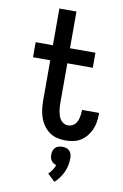

<svg xmlns="http://www.w3.org/2000/svg" viewBox="-105 -794 710 1107"><g transform="rotate(10 250.0 -240.5)"><path d="M315 8Q290 8 265.5 2Q241 -4 221 -18.5Q201 -33 186.5 -54Q172 -75 164 -98.5Q156 -122 153 -147Q150 -172 150 -197V-432H49V-520H150V-735H250V-520H399V-432H250V-197Q250 -185 251 -172.5Q252 -160 254.5 -147.5Q257 -135 261 -123.5Q265 -112 272.5 -102Q280 -92 291.5 -86Q303 -80 315 -80Q326 -80 336.5 -84Q347 -88 354.5 -95.5Q362 -103 367 -113Q372 -123 374.5 -133.5Q377 -144 378.5 -155Q380 -166 380 -177Q380 -178 380 -179.5Q380 -181 380 -182H480Q480 -179 480 -176.5Q480 -174 480 -172Q480 -149 476 -126Q472 -103 462.5 -82Q453 -61 438 -43Q423 -25 403.5 -13Q384 -1 361 3.5Q338 8 315 8ZM295 254 252 213Q265 201 274 187Q283 173 289 157Q280 155 272.5 150Q265 145 259.5 137.5Q254 130 252 121Q250 112 250 103Q250 91 253.5 80Q257 69 265 61Q273 53 284 50Q295 47 306 47Q317 47 328 50Q339 53 347 61Q355 69 358.5 80Q362 91 362 103Q362 124 358 145Q354 166 345 185.5Q336 205 323.5 222.5Q311 240 295 254Z"/></g></svg>

Font: Zed Sans Semibold
Style: Regular
Weight: 600
Designer: Belleve Invis
Foundry: Belleve Invis
Version: Version 1.0.0; ttfautohint (v1.8.4)